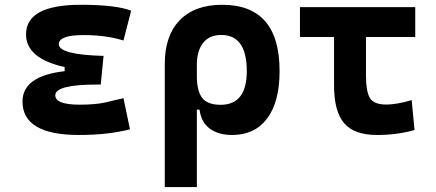

<svg xmlns="http://www.w3.org/2000/svg" viewBox="-20 -547 1798 792"><path d="M305.7 9.8Q72.8 9.8 72.8 -128.4Q72.8 -233.4 246.6 -253.4V-270.5Q87.4 -305.7 87.4 -405.3Q87.4 -527.3 313.5 -527.3Q458 -527.3 521 -502.9L489.3 -379.9Q418.5 -402.3 324.2 -402.3Q222.7 -402.3 222.7 -364.7Q222.7 -321.3 407.2 -316.4L395.5 -198.2H379.9Q208 -198.2 208 -153.8Q208 -115.2 309.6 -115.2Q373 -115.2 414.8 -124.5Q456.5 -133.8 489.3 -142.1L516.1 -13.7Q475.6 -2.9 422.6 3.4Q369.6 9.8 305.7 9.8Z M937.5 9.8Q880.4 9.8 845 -16.6Q809.6 -43 803.2 -94.7H792V224.6H659.7V-283.2Q659.7 -399.9 721.4 -463.6Q783.2 -527.3 896.5 -527.3Q1133.3 -527.3 1133.3 -253.9Q1133.3 -126.5 1082 -58.3Q1030.8 9.8 937.5 9.8ZM792 -234.9Q792 -171.4 814 -143.1Q835.9 -114.7 890.1 -114.7Q998 -114.7 998 -253.9Q998 -402.8 892.6 -402.8Q844.2 -402.8 818.1 -370.4Q792 -337.9 792 -278.8Z M1535.2 9.8Q1440.9 9.8 1399.4 -39.1Q1357.9 -87.9 1357.9 -195.3V-394.5H1217.3V-517.6H1692.9V-394.5H1489.7V-232.9Q1489.7 -171.4 1505.4 -143.6Q1521 -115.7 1574.2 -115.7Q1594.2 -115.7 1621.3 -120.4Q1648.4 -125 1678.2 -134.3L1689.9 -10.7Q1652.3 0 1613.5 4.9Q1574.7 9.8 1535.2 9.8Z"/></svg>

Font: CaskaydiaMono NF
Style: Bold
Weight: 700
Designer: Aaron Bell
Foundry: Saja Typeworks
Version: Version 2111.001; ttfautohint (v1.8.4);Nerd Fonts 3.1.1